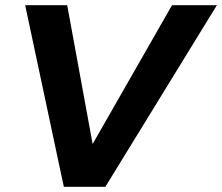

<svg xmlns="http://www.w3.org/2000/svg" viewBox="-20 -720 856 740"><path d="M643 -700 337 -165 239 -700H77L226 0H386L816 -700Z"/></svg>

Font: AWKNG-Font
Style: Bold Italic
Weight: 700
Italic angle: -11.3°
Designer: Awakening Church
Foundry: Awakening Church
Version: Version 1.700;PS 001.700;hotconv 1.0.88;makeotf.lib2.5.64775